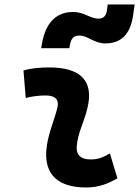

<svg xmlns="http://www.w3.org/2000/svg" viewBox="-20 -829 626 859"><path d="M471.7 -142.6C438 -123 417.5 -115.7 385.3 -115.7C342.3 -115.7 320.8 -134.8 323.2 -172.4C327.6 -234.9 356 -281.2 371.1 -345.2C400.4 -465.3 343.3 -527.3 200.2 -527.3C161.6 -527.3 123 -524.4 85 -513.7L95.2 -390.6C125 -398.4 154.8 -401.9 184.6 -401.9C228 -401.9 246.1 -382.3 236.3 -345.2C222.2 -288.1 191.4 -222.7 187 -153.3C180.2 -46.4 241.2 9.8 366.2 9.8C423.3 9.8 465.3 -8.3 505.4 -31.2ZM164.1 -613.3H290L293 -628.9C298.8 -659.7 311.5 -669.9 335.4 -669.9C373 -669.9 400.9 -634.8 450.7 -634.8C520 -634.8 560.5 -673.3 574.2 -752L582.5 -809.1H461.9L458 -779.8C454.1 -757.3 441.9 -745.6 421.4 -745.6C381.8 -745.6 358.4 -775.4 307.6 -775.4C231.4 -775.4 184.1 -728 167.5 -632.8Z"/></svg>

Font: Cascadia Mono NF
Style: Bold Italic
Weight: 700
Italic angle: -10°
Monospace: yes
Designer: Aaron Bell
Foundry: Saja Typeworks
Version: Version 2404.023